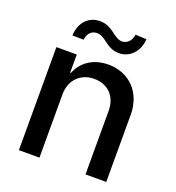

<svg xmlns="http://www.w3.org/2000/svg" viewBox="-134 -849 876 956"><g transform="rotate(20 304.0 -371.0)"><path d="M182 -336C182 -411 233 -462 305 -462C379 -462 426 -412 426 -337V0H536V-356C536 -472 460 -553 347 -553C269 -553 210 -514 185 -450H181V-546H73V0H182ZM128 -628 188 -627C191 -660 211 -681 240 -681C287 -681 308 -624 375 -624C429 -624 476 -665 481 -736L422 -739C418 -706 398 -685 369 -684C326 -685 302 -742 234 -742C176 -742 132 -701 128 -628Z"/></g></svg>

Font: Wafeq Medium
Style: Regular
Weight: 500
Designer: Rasmus Andersson & Azza Alameddine
Foundry: Google & TypeTogether
Version: Version 3.000;January 28, 2025;FontCreator 15.0.0.3014 64-bi